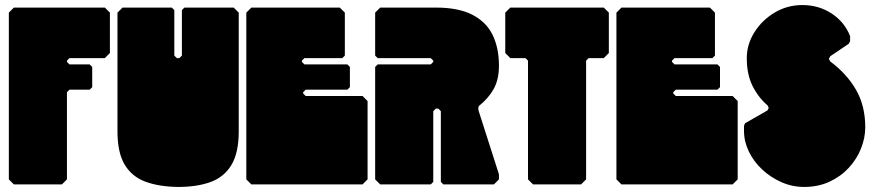

<svg xmlns="http://www.w3.org/2000/svg" viewBox="-20 -730 3455 760"><path d="M35 0 15 -20V-680L35 -700H395L415 -680V-520L395 -500H255L245 -490V-485L255 -475H335L345 -465V-385L335 -375H255L245 -365V-20L225 0Z M685 10Q610 9 556.5 -10.5Q503 -30 474 -77.5Q445 -125 445 -210V-680L465 -700H660L670 -690V-510L680 -500H690L700 -510V-690L710 -700H905L925 -680V-210Q925 -125 896 -77Q867 -29 813.5 -9.5Q760 10 685 10Z M975 0 955 -20V-680L975 -700H1325L1345 -680V-510L1335 -500H1185L1175 -490V-485L1185 -475H1355L1365 -465V-385L1355 -375H1190L1180 -365V-360L1190 -350H1415L1435 -330V-20L1415 0Z M1485 0 1465 -20V-465L1475 -475H1685L1695 -485V-490L1685 -500H1475L1465 -510V-680L1485 -700H1705Q1795 -700 1850 -671.5Q1905 -643 1930 -591.5Q1955 -540 1955 -470Q1955 -415 1934 -377.5Q1913 -340 1875 -310L1873 -300L1875 -290L1955 -40V-20L1935 0H1735L1725 -10V-290L1715 -300H1705L1695 -290V-10L1685 0Z M2090 0 2070 -20V-490L2060 -500H2000L1980 -520V-680L2000 -700H2370L2390 -680V-520L2370 -500H2310L2300 -490V-20L2280 0Z M2440 0 2420 -20V-680L2440 -700H2790L2810 -680V-510L2800 -500H2650L2640 -490V-485L2650 -475H2820L2830 -465V-385L2820 -375H2655L2645 -365V-360L2655 -350H2880L2900 -330V-20L2880 0Z M3163 10Q3116 10 3073 -9Q3030 -28 2996.5 -59.5Q2963 -91 2944 -130.5Q2925 -170 2925 -212V-232L2929 -242L3018 -293L3023 -303L3018 -313Q2981 -345 2958.5 -390.5Q2936 -436 2936 -500Q2936 -554 2966 -602Q2996 -650 3046 -680Q3096 -710 3156 -710Q3221 -710 3272 -676.5Q3323 -643 3345 -587V-567L3340 -557L3266 -507L3261 -497L3266 -487Q3332 -438 3368.5 -374.5Q3405 -311 3405 -226Q3405 -185 3388.5 -143Q3372 -101 3340.5 -66.5Q3309 -32 3264 -11Q3219 10 3163 10Z"/></svg>

Font: GTL001
Style: Regular
Weight: 400
Designer: Eli Heuer
Foundry: GTL Type Label
Version: Version 0.100; ttfautohint (v1.8.4.7-5d5b)